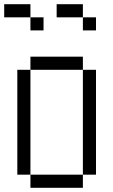

<svg xmlns="http://www.w3.org/2000/svg" viewBox="-20 -895 540 915"><path d="M187.5 -750V-812.5H125V-750ZM437.5 -750V-812.5H375V-750ZM125 -62.5V0H375V-62.5ZM125 -62.5Q125 -62.5 125 -562.5H62.5Q62.5 -562.5 62.5 -62.5ZM375 -62.5H437.5Q437.5 -62.5 437.5 -562.5H375Q375 -562.5 375 -62.5ZM125 -562.5H375V-625H125ZM125 -812.5V-875H0V-812.5ZM375 -812.5V-875H250V-812.5Z"/></svg>

Font: Unifont
Style: Regular
Weight: 500
Version: Version 15.1.04